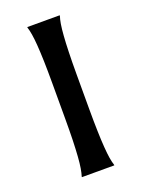

<svg xmlns="http://www.w3.org/2000/svg" viewBox="-108 -578 469 631"><g transform="rotate(-20 126.5 -262.5)"><path d="M82 -324.2Q82 -368.2 81.1 -400.6Q80.1 -433.1 78.4 -456.8Q76.7 -480.5 74 -496.6Q71.3 -512.7 67.9 -522.9V-524.9H181.2V-522.9Q177.7 -512.7 175 -496.6Q172.4 -480.5 170.7 -456.8Q168.9 -433.1 168 -400.6Q167 -368.2 167 -324.2V-201.2Q167 -157.2 168 -124.5Q168.9 -91.8 170.7 -68.1Q172.4 -44.4 175 -28.3Q177.7 -12.2 181.2 -2V0H67.9V-2Q71.3 -12.2 74 -28.3Q76.7 -44.4 78.4 -68.1Q80.1 -91.8 81.1 -124.5Q82 -157.2 82 -201.2Z"/></g></svg>

Font: Marcellus SC
Style: Regular
Weight: 400
Designer: Astigmatic (AOETI)
Foundry: Astigmatic (AOETI)
Version: Version 1.001